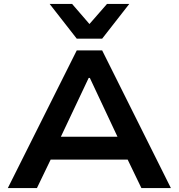

<svg xmlns="http://www.w3.org/2000/svg" viewBox="-20 -963 916 983"><path d="M20 0 373 -705H503L855 0H704L609 -197L674 -146H200L264 -197L169 0ZM434 -564 277 -232 246 -263H627L596 -232L440 -564ZM373 -765 234 -943H349L438 -840L528 -943H642L503 -765Z"/></svg>

Font: Nunito Sans 7pt SemiExpanded
Style: Bold
Weight: 700
Width: 6
Designer: Vernon Adams
Foundry: Vernon Adams
Version: Version 3.101;gftools[0.9.27]